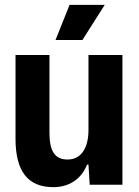

<svg xmlns="http://www.w3.org/2000/svg" viewBox="-20 -762 575 792"><path d="M209 -597H320L412 -742H267ZM200 10C266 10 316 -24 339 -83H345L350 0H485V-535H345V-226C345 -155 317 -104 259 -104C207 -104 184 -137 184 -215V-535H44V-190C44 -54 96 10 200 10Z"/></svg>

Font: Mona Sans SemiCondensed
Style: Bold
Weight: 700
Width: 4
Designer: Deni Anggara
Foundry: GitHub
Version: Version 2.000